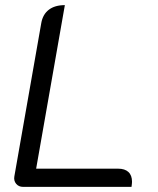

<svg xmlns="http://www.w3.org/2000/svg" viewBox="-20 -729 616 749"><path d="M36 -41 141 -639Q147 -673 170.5 -691Q194 -709 233 -709L121 -71H441Q467 -71 481 -58Q495 -45 495 -20Q495 -14 493 0H70Q53 0 43 -12Q33 -24 36 -41Z"/></svg>

Font: K2D Light
Style: Italic
Weight: 300
Italic angle: -10°
Designer: Katatrad Aksorn Co.,Ltd.
Foundry: Cadson Demak Co.,Ltd.
Version: Version 1.000; ttfautohint (v1.6)